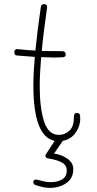

<svg xmlns="http://www.w3.org/2000/svg" viewBox="-20 -690 472 938"><path d="M287 -2 244 60Q280 65 309 85Q338 105 338 136Q338 181 304 204.5Q270 228 222 228Q195 228 153 214Q147 212 144.5 207Q142 202 143 197Q144 191 149 188.5Q154 186 162 188Q176 192 193.5 196Q211 200 226 200Q261 200 283.5 186.5Q306 173 306 143Q306 117 282.5 104Q259 91 216 84Q207 83 203.5 77Q200 71 203 66L247 -2Q143 -22 143 -274Q143 -330 150 -412Q93 -416 62 -419Q55 -420 52.5 -424Q50 -428 50 -435Q50 -443 54.5 -447Q59 -451 65 -450Q123 -444 153 -443Q162 -537 179 -653Q180 -662 184 -666Q188 -670 195 -670Q202 -670 206.5 -666Q211 -662 210 -653Q192 -528 184 -441Q216 -440 284 -440Q301 -440 301 -424Q301 -410 284 -410L242 -409Q223 -409 181 -411Q174 -324 174 -269Q174 -164 195 -97.5Q216 -31 268 -31Q296 -31 318.5 -51Q341 -71 341 -117Q341 -127 344 -132.5Q347 -138 356 -138Q365 -138 368.5 -132.5Q372 -127 372 -112Q372 -73 349 -41Q326 -9 287 -2Z"/></svg>

Font: Mali ExtraLight
Style: Regular
Weight: 275
Version: Version 1.000; ttfautohint (v1.6)